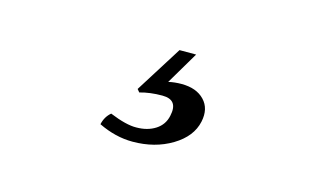

<svg xmlns="http://www.w3.org/2000/svg" viewBox="-41 -91 623 382"><g transform="rotate(15 270.5 100.0)"><path d="M281.7 96.2Q255.9 96.2 235.4 102.1L230.5 96.2L291 0H325.2L285.6 66.9Q298.3 64 312.5 64Q343.3 64 359.6 81.1Q376 98.1 370.1 126Q363.3 158.2 328.4 179.2Q293.5 200.2 247.6 200.2Q212.4 200.2 177.2 183.1Q180.7 167 192.4 157.2Q227.1 171.4 247.6 170.9Q270.5 170.9 286.9 160.4Q303.2 149.9 307.1 130.9Q314.9 96.2 281.7 96.2Z"/></g></svg>

Font: Linux Biolinum O
Style: Italic
Weight: 400
Italic angle: -12°
Designer: Philipp H. Poll
Foundry: Philipp H. Poll
Version: Version 1.1.3